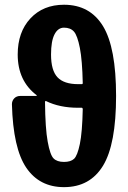

<svg xmlns="http://www.w3.org/2000/svg" viewBox="-20 -770 540 810"><path d="M250 -86.9Q278.3 -86.9 292.5 -100.1Q306.6 -113.3 316.9 -162.6Q327.1 -211.9 329.1 -309.6Q329.1 -314.5 325.2 -315.4H309.6Q231.4 -315.4 173.8 -343.8Q172.9 -344.7 171.4 -343.3Q169.9 -341.8 169.9 -339.8Q170.9 -228.5 181.2 -172.4Q191.4 -116.2 206.1 -101.6Q220.7 -86.9 250 -86.9ZM250 -653.3Q224.6 -653.3 210 -625Q195.3 -596.7 195.3 -540Q195.3 -472.7 222.7 -443.8Q250 -415 309.6 -415H325.2Q329.1 -415 329.1 -419.9Q327.1 -515.6 316.9 -567.9Q306.6 -620.1 292 -636.7Q277.3 -653.3 250 -653.3ZM250 -750Q359.4 -750 414.6 -659.7Q469.7 -569.3 469.7 -365.2Q469.7 -161.1 414.6 -70.8Q359.4 19.5 250 19.5Q146.5 19.5 90.8 -62.5Q35.2 -144.5 30.3 -330.1Q30.3 -344.7 40 -355Q49.8 -365.2 65.4 -365.2H132.8Q133.8 -365.2 134.8 -366.2Q135.7 -367.2 134.8 -368.2Q54.7 -428.7 54.7 -540Q54.7 -634.8 108.4 -692.4Q162.1 -750 250 -750Z"/></svg>

Font: Rounded-L Mgen+ 1mn bold
Style: Bold
Weight: 700
Designer: [Source Han Sans]
Ryoko NISHIZUKA  (kana & ideographs); Paul D. Hunt (Latin, Greek & Cyrillic); Wenlong ZHANG  (bopomofo
Version: Version 1.059.20150602